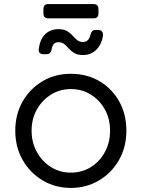

<svg xmlns="http://www.w3.org/2000/svg" viewBox="-20 -910 695 942"><path d="M328 12Q252 12 190 -24.5Q128 -61 91.5 -124.5Q55 -188 55 -269Q55 -349 91 -412Q127 -475 188.5 -511.5Q250 -548 328 -548Q406 -548 467.5 -512Q529 -476 564.5 -413Q600 -350 600 -269Q600 -187 563 -123.5Q526 -60 464.5 -24Q403 12 328 12ZM328 -63Q382 -63 425.5 -90Q469 -117 494.5 -164Q520 -211 520 -269Q520 -327 494.5 -373Q469 -419 425.5 -446Q382 -473 328 -473Q274 -473 230.5 -446Q187 -419 161 -373Q135 -327 135 -269Q135 -211 161 -164Q187 -117 230.5 -90Q274 -63 328 -63ZM217 -820Q193 -820 193 -844V-866Q193 -890 217 -890H439Q463 -890 463 -866V-844Q463 -820 439 -820ZM387 -640Q361 -640 345 -649.5Q329 -659 318 -671.5Q307 -684 295.5 -693.5Q284 -703 267 -703Q254 -703 245.5 -695.5Q237 -688 233 -668Q229 -644 208 -644H194Q168 -644 170 -669Q176 -717 201.5 -742Q227 -767 267 -767Q293 -767 309 -757.5Q325 -748 336 -735.5Q347 -723 358.5 -713.5Q370 -704 387 -704Q416 -704 424 -740Q429 -763 449 -763H462Q474 -763 480.5 -755Q487 -747 485 -733Q478 -691 452 -665.5Q426 -640 387 -640Z"/></svg>

Font: Pitagon Sans Text
Style: Regular
Weight: 400
Designer: Travis Tran
Foundry: Pitagon
Version: Version 1.001; ttfautohint (v1.8.4.7-5d5b);gftools[0.9.26]